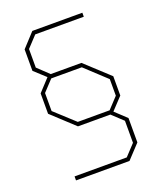

<svg xmlns="http://www.w3.org/2000/svg" viewBox="-147 -831 836 992"><g transform="rotate(-20 271.5 -335.5)"><path d="M98 66V44H385L441 -16V-137L381 -193H203L80 -307V-419L142 -486L80 -543V-661L150 -737H425V-715H158L102 -655V-553L163 -495H332L463 -374V-268L401 -202L463 -144V-10L392 66ZM210 -215H385L441 -275V-366L326 -473H158L102 -413V-314Z"/></g></svg>

Font: Tomorrow Thin
Style: Regular
Weight: 250
Designer: Tony de Marco, Monica Rizzolli
Foundry: Just in Type
Version: Version 2.002